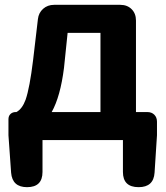

<svg xmlns="http://www.w3.org/2000/svg" viewBox="-20 -580 686 795"><path d="M92 195Q31 195 26 135L15 -20V-86Q15 -100 23.5 -108Q32 -116 45 -116H48Q72 -129 86 -167Q103 -216 117 -331L137 -501Q140 -527 158.5 -543.5Q177 -560 204 -560H343H478Q507 -560 525 -542Q543 -524 543 -495V-338V-116H590Q608 -116 619 -105Q630 -94 630 -76V-20L620 135Q616 195 554 195Q489 195 489 132V0H156V132Q156 195 92 195ZM194 -116H295H396V-280V-444H260L245 -299Q230 -180 194 -116Z"/></svg>

Font: GenSenRounded2 TW B
Style: Regular
Weight: 700
Version: Version 2.000;PS 2;hotconv 16.6.51;makeotf.lib2.5.65220 DEVE